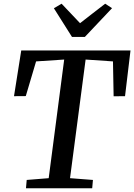

<svg xmlns="http://www.w3.org/2000/svg" viewBox="-20 -1015 724 1035"><path d="M120 0 124 -45 242.5 -54.5 326 -694 174.5 -684 119 -497 55.5 -496.5 94.5 -743H683.5L654 -496.5L592.5 -496L589 -684L441.5 -694L357.5 -54.5L481 -45L477 0ZM368 -816 270.5 -970.5 312 -995Q337 -969 361.8 -942.5Q386.5 -916 411.5 -890Q445 -916 479 -942.5Q513 -969 547 -995L584 -971L437.5 -816Z"/></svg>

Font: Merriweather Medium
Style: Italic
Weight: 500
Italic angle: -7.8°
Version: Version 2.101